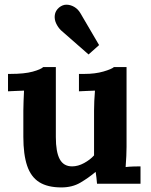

<svg xmlns="http://www.w3.org/2000/svg" viewBox="-20 -803 658 839"><path d="M248 16Q188 16 151.5 -7Q115 -30 98.5 -79Q82 -128 82 -205V-320Q82 -338 83 -361.5Q84 -385 85 -407Q69 -406 47.5 -405.5Q26 -405 15 -404V-480H25Q87 -480 123 -490Q159 -500 169 -510H224V-204Q224 -139 241 -107.5Q258 -76 295 -76Q321 -76 347.5 -90.5Q374 -105 391 -124V-320Q391 -338 392 -361.5Q393 -385 395 -407Q379 -406 357.5 -405.5Q336 -405 325 -404V-480H349Q396 -480 432 -490.5Q468 -501 478 -510H533V-161Q533 -147 532 -121.5Q531 -96 529 -73Q545 -75 564.5 -75.5Q584 -76 594 -76V0H404Q403 -13 401.5 -26Q400 -39 398 -52Q367 -26 331.5 -5Q296 16 248 16ZM367 -565 246 -671Q233 -684 225 -701.5Q217 -719 219.5 -737.5Q222 -756 238 -770Q254 -783 271.5 -782.5Q289 -782 305 -772.5Q321 -763 331 -746L413 -606Z"/></svg>

Font: Lora
Style: Weight 700
Weight: 700
Designer: Olga Karpushina, Alexei Vanyashin (Cyrillic)
Foundry: Cyreal
Version: Version 3.001